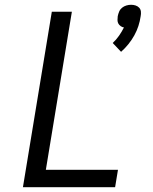

<svg xmlns="http://www.w3.org/2000/svg" viewBox="-20 -784 640 804"><path d="M487 -567 452 -604Q467 -618 478.5 -634.5Q490 -651 499 -669Q492 -670 485.5 -674.5Q479 -679 475.5 -685.5Q472 -692 472 -700Q472 -708 473 -716Q475 -726 479 -735.5Q483 -745 491 -751.5Q499 -758 509 -761Q519 -764 529 -764Q539 -764 548 -761Q557 -758 563 -751.5Q569 -745 570 -735.5Q571 -726 569 -716Q566 -695 559.5 -675Q553 -655 542.5 -636Q532 -617 518 -599.5Q504 -582 487 -567ZM76 0 197 -735H281L172 -73H474L462 0Z"/></svg>

Font: Iosevka Extended
Style: Italic
Weight: 400
Width: 7
Italic angle: -9°
Monospace: yes
Designer: Belleve Invis
Foundry: Belleve Invis
Version: Version 32.5.0; ttfautohint (v1.8.4)